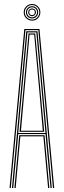

<svg xmlns="http://www.w3.org/2000/svg" viewBox="-20 -946 321 966"><path d="M28 0 102.2 -800H178.5L252.8 0H246.5L172.8 -794.5H108L34.2 0ZM52.5 0 76.8 -265.8H204L228.2 0H222L198.2 -260.2H82.5L58.8 0ZM40.2 0 112.2 -788.8H168.5L240.5 0H234.2L209 -271.5H71.8L46.5 0ZM71.8 -277H208.8L190 -485.2L162.8 -783H118L90.8 -485.2ZM78.2 -282.8 96.8 -485.2 123.5 -777.5H157.2L184 -485.2L202.5 -282.8ZM85.5 -288.2H195.2L178 -485.2L152 -772H128.8L102.8 -485.2ZM141.2 -842Q129.8 -842 120.1 -847.6Q110.5 -853.2 104.9 -862.9Q99.2 -872.5 99.2 -884Q99.2 -895.8 104.9 -905.2Q110.5 -914.8 120.1 -920.4Q129.8 -926 141.2 -926Q153 -926 162.5 -920.4Q172 -914.8 177.6 -905.2Q183.2 -895.8 183.2 -884Q183.2 -872.5 177.6 -862.9Q172 -853.2 162.5 -847.6Q153 -842 141.2 -842ZM141.2 -847.5Q156.2 -847.5 167 -858.2Q177.8 -869 177.8 -884Q177.8 -899 167 -909.8Q156.2 -920.5 141.2 -920.5Q126.2 -920.5 115.5 -909.8Q104.8 -899 104.8 -884Q104.8 -869 115.5 -858.2Q126.2 -847.5 141.2 -847.5ZM141.2 -853.2Q128.2 -853.2 119.4 -862.1Q110.5 -871 110.5 -884Q110.5 -897 119.4 -905.9Q128.2 -914.8 141.2 -914.8Q154.2 -914.8 163.1 -905.9Q172 -897 172 -884Q172 -871 163.1 -862.1Q154.2 -853.2 141.2 -853.2ZM141.2 -858.8Q151.8 -858.8 159.1 -866.2Q166.5 -873.8 166.5 -884Q166.5 -894.5 159.1 -901.9Q151.8 -909.2 141.2 -909.2Q131 -909.2 123.5 -901.9Q116 -894.5 116 -884Q116 -873.8 123.5 -866.2Q131 -858.8 141.2 -858.8ZM141.2 -864.5Q133.2 -864.5 127.5 -870.2Q121.8 -876 121.8 -884Q121.8 -892 127.5 -897.8Q133.2 -903.5 141.2 -903.5Q149.2 -903.5 155 -897.8Q160.8 -892 160.8 -884Q160.8 -876 155 -870.2Q149.2 -864.5 141.2 -864.5ZM141.2 -870Q155.2 -870 155.2 -884Q155.2 -898 141.2 -898Q127.2 -898 127.2 -884Q127.2 -870 141.2 -870Z"/></svg>

Font: Big Shoulders Inline Display ExtraLight
Style: Regular
Weight: 250
Version: Version 2.002